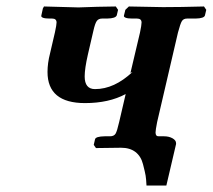

<svg xmlns="http://www.w3.org/2000/svg" viewBox="-20 -454 654 590"><path d="M462.9 -79.1Q458 -54.2 458 -46.9Q458 -34.7 467.8 -35.2H483.9Q499 -35.2 510 -29.1Q521 -22.9 521 -14.2V-11.2L491.2 116.2H430.2Q429.2 96.2 427.5 85.7Q425.8 75.2 419.4 50.5Q413.1 25.9 396 12.9Q378.9 0 352.1 0H351.1L274.9 1L268.1 -8.8L272 -25.9Q273.9 -34.7 301.8 -35.2H317.9Q330.1 -35.2 335 -43Q339.8 -50.8 346.2 -79.1L366.2 -165Q314.5 -137.2 241.2 -137.2Q126 -137.2 126 -232.9Q126 -259.8 133.8 -290L148.9 -355Q153.8 -377.9 153.8 -384.8Q153.8 -397 140.1 -397H131.8Q118.7 -397 112.3 -399.4Q106 -401.9 106.9 -405.8L111.8 -428.2L115.2 -434.1L221.2 -431.2Q237.3 -432.1 278.6 -433.1Q319.8 -434.1 335.9 -434.1L342.8 -423.8L338.9 -407.2Q335.9 -397.5 309.1 -397H293.9Q282.7 -397 277.3 -389.4Q272 -381.8 267.1 -359.9L250 -286.1Q240.2 -243.2 240.2 -219.2Q240.2 -180.2 272 -180.2Q331.1 -180.2 387.2 -232.9L380.9 -230L410.2 -354Q415 -377 415 -384.8Q415 -397 400.9 -397H386.2Q373 -397 366.5 -399.4Q359.9 -401.9 360.8 -405.8L365.2 -423.8L376 -434.1L481 -432.1Q532.7 -432.1 606.9 -434.1L613.8 -423.8L609.9 -407.2Q607.9 -397.5 581.1 -397H555.2Q543.9 -397 539.1 -389.4Q534.2 -381.8 526.9 -354Z"/></svg>

Font: Linux Libertine O
Style: Semibold Italic
Weight: 600
Italic angle: -11.5°
Designer: Philipp H. Poll
Foundry: Philipp H. Poll
Version: Version 5.1.2